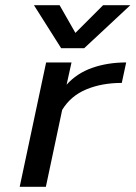

<svg xmlns="http://www.w3.org/2000/svg" viewBox="-20 -721 523 741"><path d="M111 -701H210L271 -594L378 -701H483L305 -535H216ZM158 -480H256L237 -394Q276 -438 335.5 -459Q395 -480 467 -480L450 -401Q373 -401 313 -376Q253 -351 220 -297L157 0H56Z"/></svg>

Font: Prompt
Style: Italic
Weight: 400
Italic angle: -12°
Designer: Katatrad Team
Foundry: CadsonDemak
Version: Version 1.001